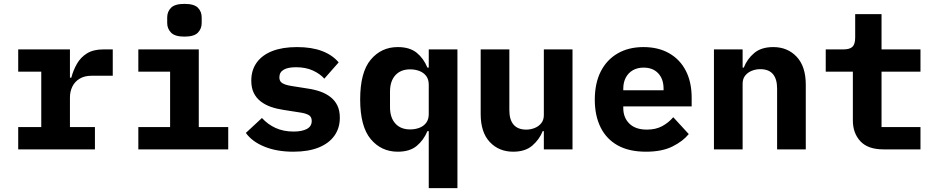

<svg xmlns="http://www.w3.org/2000/svg" viewBox="-20 -771 4840 991"><path d="M74 -115H193V-401H74V-516H341V-370H348Q358 -408 377 -441.5Q396 -475 429 -495.5Q462 -516 513 -516H562V-380H452Q416 -380 391.1 -364.9Q366.2 -349.9 353.6 -324.4Q341 -298.9 341 -268V-115H470V0H74Z M931.8 -582Q883 -582 863 -602.5Q843 -623 843 -652V-681Q843 -711.2 863 -731.1Q883 -751 931.8 -751Q982 -751 1001.5 -731.1Q1021 -711.2 1021 -681V-652Q1021 -623 1001.5 -602.5Q982 -582 931.8 -582ZM694 -115H858V-401H694V-516H1006V-115H1158V0H694Z M1494 12Q1409 12 1345 -14Q1281 -40 1249 -85L1332 -162Q1362 -129 1402.5 -110.5Q1443 -92 1495 -92Q1539 -92 1564 -105.5Q1589 -119 1589 -147Q1589 -169 1572 -178Q1555 -187 1525 -191L1442 -204Q1408 -209 1378 -219.5Q1348 -230 1325 -248Q1302 -266 1289.5 -292Q1277 -318 1277 -355Q1277 -409 1305 -448Q1333 -487 1385.5 -507.5Q1438 -528 1513 -528Q1589 -528 1642.5 -507.5Q1696 -487 1728 -449L1654 -365Q1632 -390 1595 -407Q1558 -424 1508 -424Q1466 -424 1444 -411Q1422 -398 1422 -372Q1422 -357 1429.5 -348.5Q1437 -340 1451.5 -335Q1466 -330 1486 -327L1568 -314Q1603 -309 1633 -298.5Q1663 -288 1686 -270Q1709 -252 1721.5 -226Q1734 -200 1734 -163Q1734 -110 1706 -70.5Q1678 -31 1624.5 -9.5Q1571 12 1494 12Z M2193 -94H2186Q2167 -48 2131 -18Q2095 12 2033 12Q1948 12 1893.5 -53Q1839 -118 1839 -258Q1839 -398 1893.5 -463Q1948 -528 2033 -528Q2095 -528 2131 -498.5Q2167 -469 2186 -422H2193V-516H2341V200H2193ZM2097 -103Q2123 -103 2145 -111.5Q2167 -120 2180 -137.5Q2193 -155 2193 -182V-334Q2193 -361 2180 -378.5Q2167 -396 2145 -404.5Q2123 -413 2097 -413Q2048 -413 2020.5 -382.5Q1993 -352 1993 -298V-218Q1993 -164 2020.5 -133.5Q2048 -103 2097 -103Z M2787 -94H2781Q2764 -51 2727.5 -19.5Q2691 12 2629 12Q2555 12 2508 -38Q2461 -88 2461 -182V-516H2609V-202Q2609 -153 2631 -127.5Q2653 -102 2696 -102Q2719 -102 2740 -110.5Q2761 -119 2774 -135.5Q2787 -152 2787 -177V-516H2935V0H2787Z M3314 12Q3227 12 3168.5 -20.5Q3110 -53 3080 -113.5Q3050 -174 3050 -256Q3050 -341 3080.5 -401.5Q3111 -462 3167.5 -495Q3224 -528 3301 -528Q3378 -528 3434 -496Q3490 -464 3520 -405.5Q3550 -347 3550 -266V-222H3197V-213Q3197 -164 3228.5 -133Q3260 -102 3319 -102Q3365 -102 3398 -120Q3431 -138 3455 -166L3535 -79Q3505 -42 3451 -15Q3397 12 3314 12ZM3302 -422Q3270 -422 3246.5 -408.5Q3223 -395 3210 -370.5Q3197 -346 3197 -313V-305H3405V-313Q3405 -363 3377.5 -392.5Q3350 -422 3302 -422Z M3665 0V-516H3813V-422H3819Q3836 -466 3872.5 -497Q3909 -528 3971 -528Q4045 -528 4092 -478Q4139 -428 4139 -334V0H3991V-314Q3991 -363 3969.5 -388.5Q3948 -414 3904 -414Q3881 -414 3860 -405.5Q3839 -397 3826 -380.5Q3813 -364 3813 -339V0Z M4540 0Q4459.6 0 4420.8 -42Q4382 -84 4382 -149V-401H4242V-516H4333Q4366 -516 4380 -529.6Q4394 -543.3 4394 -577V-698H4530V-516H4731V-401H4530V-115H4731V0Z"/></svg>

Font: Lilex
Style: Regular
Weight: 400
Monospace: yes
Designer: Mike Abbink, Paul van der Laan, Pieter van Rosmalen, Mikhael Khrustik
Foundry: Mikhael Khrustik
Version: Version 2.510